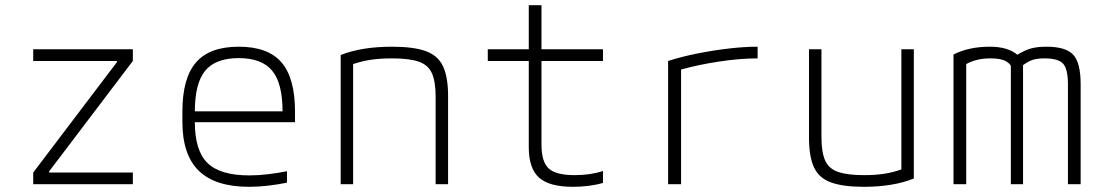

<svg xmlns="http://www.w3.org/2000/svg" viewBox="-20 -710 4240 740"><path d="M108 0V-45L431 -471V-475H108V-520H492V-475L169 -49V-45H492V0Z M940 10Q810 10 746.5 -51.5Q683 -113 683 -240V-280Q683 -409 735.5 -469.5Q788 -530 900 -530Q1013 -530 1065 -469.5Q1117 -409 1117 -280V-239H731Q731 -129 780 -81.5Q829 -34 941 -34Q976 -34 1013 -38.5Q1050 -43 1086 -50V-6Q1052 1 1014 5.5Q976 10 940 10ZM731 -281H1069Q1069 -389 1029 -437.5Q989 -486 900 -486Q811 -486 771 -437.5Q731 -389 731 -281Z M1293 -498Q1374 -530 1491 -530Q1574 -530 1621 -513Q1668 -496 1687.5 -454.5Q1707 -413 1707 -340V0H1659V-338Q1659 -396 1644.5 -428Q1630 -460 1593.5 -472.5Q1557 -485 1491 -485Q1447 -485 1412 -480Q1377 -475 1341 -463V0H1293Z M2188 10Q2097 10 2057.5 -25.5Q2018 -61 2018 -143V-475H1860V-520H2018V-690H2067V-520H2304V-475H2067V-152Q2067 -86 2095 -60.5Q2123 -35 2195 -35Q2256 -35 2304 -51V-5Q2276 3 2247 6.5Q2218 10 2188 10Z M2555 -475Q2608 -492 2668.5 -504Q2729 -516 2789 -523Q2849 -530 2900 -530V-485Q2833 -485 2753 -473Q2673 -461 2605 -442V0H2555Z M3309 10Q3229 10 3182.5 -7Q3136 -24 3117 -65.5Q3098 -107 3098 -180V-520H3146V-182Q3146 -124 3160 -92Q3174 -60 3210 -47.5Q3246 -35 3310 -35Q3352 -35 3386 -40Q3420 -45 3454 -57V-520H3502V-22Q3423 10 3309 10Z M3655 0V-500Q3714 -530 3795 -530Q3864 -530 3901 -499Q3930 -517 3954.5 -523.5Q3979 -530 4013 -530Q4088 -530 4116.5 -499Q4145 -468 4145 -385V0H4096V-385Q4096 -444 4077.5 -464.5Q4059 -485 4006 -485Q3980 -485 3962.5 -480Q3945 -475 3923 -459V0H3876V-454Q3876 -462 3858 -473.5Q3840 -485 3797 -485Q3743 -485 3704 -463V0Z"/></svg>

Font: M PLUS Code Latin 60 Light
Style: Regular
Weight: 300
Width: 7
Monospace: yes
Designer: Coji Morishita
Foundry: UNDERFOREST DESIGN
Version: Version 1.005; ttfautohint (v1.8.3)